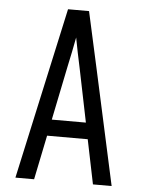

<svg xmlns="http://www.w3.org/2000/svg" viewBox="-53 -777 605 819"><g transform="rotate(5 250.0 -367.5)"><path d="M44 0 205 -735H295L349 -490L456 0H376L337 -190H163L124 0ZM323 -260 276 -490Q269 -522 262.5 -554Q256 -586 250 -618Q244 -586 237.5 -554Q231 -522 224 -490L177 -260Z"/></g></svg>

Font: Iosevka www.saffi
Style: Regular
Weight: 400
Monospace: yes
Designer: Belleve Invis
Foundry: Belleve Invis
Version: Version 22.0.2; ttfautohint (v1.8.3)